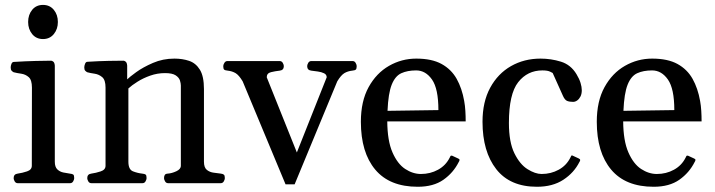

<svg xmlns="http://www.w3.org/2000/svg" viewBox="-20 -728 2841 763"><path d="M50.8 0Q42.5 0 38.3 -7.3Q34.2 -14.6 34.2 -20Q34.2 -36.1 50.3 -38.1Q68.4 -40.5 87.4 -46.9Q106.4 -53.2 106.4 -69.3L106.9 -379.9Q106.9 -410.2 94.2 -421.4Q81.5 -432.6 64.5 -435.1Q47.4 -437.5 34.2 -440.9Q29.3 -443.4 25.9 -447.3Q22.5 -451.2 22.5 -460.4Q22.5 -466.3 25.4 -473.9Q28.3 -481.4 34.2 -481.9Q83 -484.9 122.6 -485.8Q162.1 -486.8 183.1 -486.8Q187 -486.8 191.9 -482.9Q196.8 -479 197.8 -467.3V-85.4Q197.8 -64.5 207.8 -54.9Q217.8 -45.4 231.7 -42.5Q245.6 -39.6 257.3 -38.1Q267.6 -37.1 271.2 -34.2Q274.9 -31.2 274.9 -20Q274.9 -14.6 270.8 -7.3Q266.6 0 258.3 0ZM150.9 -572.8Q124 -572.8 107.9 -592.5Q91.8 -612.3 91.8 -640.6Q91.8 -669.4 107.9 -689Q124 -708.5 150.9 -708.5Q177.7 -708.5 193.8 -689Q210 -669.4 210 -640.6Q210 -612.3 193.8 -592.5Q177.7 -572.8 150.9 -572.8Z M343.3 0Q335 0 330.8 -7.3Q326.7 -14.6 326.7 -20Q326.7 -36.1 342.8 -38.1Q360.8 -40.5 380.1 -46.9Q399.4 -53.2 399.4 -69.3V-379.9Q399.4 -410.2 386.2 -421.4Q373 -432.6 356 -435.1Q338.9 -437.5 326.7 -440.9Q321.8 -443.4 318.4 -447.3Q314.9 -451.2 314.9 -460.4Q314.9 -466.3 317.9 -474.1Q320.8 -481.9 326.7 -482.4Q374 -485.4 412.4 -486.1Q450.7 -486.8 470.7 -486.8Q474.6 -486.8 479.5 -482.9Q484.4 -479 485.4 -467.3V-412.6Q494.1 -421.4 521.2 -441.2Q548.3 -460.9 587.9 -478Q627.4 -495.1 673.3 -495.1Q705.1 -495.1 731.7 -486.1Q758.3 -477.1 774.4 -450.9Q790.5 -424.8 790.5 -374V-85.4Q790.5 -62 802.2 -52.7Q814 -43.5 829.6 -41.7Q845.2 -40 857.4 -38.1Q865.7 -37.1 869.6 -33.9Q873.5 -30.8 873.5 -20Q873.5 -14.6 869.4 -7.3Q865.2 0 856.9 0H648.4Q640.1 0 636 -7.3Q631.8 -14.6 631.8 -20Q631.8 -27.8 634.8 -32.7Q637.7 -37.6 647 -38.1Q662.6 -39.1 680.7 -47.4Q698.7 -55.7 698.7 -69.3V-388.2Q698.7 -396.5 695.1 -408.2Q691.4 -419.9 678 -428.7Q664.6 -437.5 635.7 -437.5Q605.5 -437.5 577.1 -427.5Q548.8 -417.5 526.4 -403.3Q503.9 -389.2 490.2 -376.5V-85.4Q490.2 -54.2 508.5 -47.1Q526.9 -40 544.9 -38.1Q555.2 -37.1 558.8 -34.2Q562.5 -31.2 562.5 -20Q562.5 -14.6 558.3 -7.3Q554.2 0 545.9 0Z M1114.7 4.4 944.3 -404.8Q929.7 -429.2 916.3 -437.3Q902.8 -445.3 884.8 -447.3Q874.5 -448.2 870.8 -451.4Q867.2 -454.6 867.2 -465.3Q867.2 -470.7 871.6 -478Q876 -485.4 883.8 -485.4H1091.3Q1099.6 -485.4 1103.8 -478Q1107.9 -470.7 1107.9 -465.3Q1107.9 -449.2 1091.8 -447.3Q1073.7 -445.3 1056.9 -441.2Q1040 -437 1040 -420.9L1159.7 -122.1L1278.3 -420.9Q1278.3 -431.6 1267.8 -436.8Q1257.3 -441.9 1243.2 -443.8Q1229 -445.8 1216.8 -447.3Q1200.7 -449.2 1200.7 -465.3Q1200.7 -470.7 1204.8 -478Q1209 -485.4 1217.3 -485.4H1380.9Q1389.2 -485.4 1393.3 -478Q1397.5 -470.7 1397.5 -465.3Q1397.5 -454.6 1393.8 -451.4Q1390.1 -448.2 1379.9 -447.3Q1361.8 -445.3 1348.4 -437.3Q1335 -429.2 1320.3 -404.8L1150.9 4.4Z M1640.1 14.2Q1528.3 14.2 1471.2 -54Q1414.1 -122.1 1414.1 -244.1Q1414.1 -325.7 1444.8 -381.6Q1475.6 -437.5 1525.9 -466.3Q1576.2 -495.1 1634.3 -495.1Q1695.8 -495.1 1734.6 -473.9Q1773.4 -452.6 1794.7 -414.8Q1815.9 -377 1824.7 -326.7Q1828.1 -308.1 1829.3 -287.6Q1830.6 -267.1 1830.6 -245.6H1519Q1519.5 -168.5 1539.6 -122.6Q1559.6 -76.7 1590.1 -56.6Q1620.6 -36.6 1652.8 -36.6Q1689.9 -36.6 1720.7 -53.5Q1751.5 -70.3 1767.1 -101.6Q1768.6 -104.5 1770 -107.4Q1771.5 -110.4 1776.4 -109.4L1800.8 -98.1Q1806.2 -96.2 1806.2 -92.3Q1806.2 -90.3 1805.2 -88.1Q1804.2 -85.9 1803.2 -84.5Q1781.7 -41.5 1742.2 -13.7Q1702.6 14.2 1640.1 14.2ZM1520 -287.6 1722.2 -290.5Q1722.2 -375.5 1696.8 -411.9Q1671.4 -448.2 1633.8 -448.2Q1599.1 -448.2 1574.7 -437Q1550.3 -425.8 1536.6 -391.4Q1522.9 -356.9 1520 -287.6Z M2113.8 14.2Q2006.8 14.2 1952.1 -55.7Q1897.5 -125.5 1897.5 -244.1Q1897.5 -323.2 1928 -379.4Q1958.5 -435.5 2010.7 -465.3Q2063 -495.1 2127.9 -495.1Q2169.9 -495.1 2209.2 -482.9Q2248.5 -470.7 2271 -433.1Q2282.2 -414.6 2287.1 -398.4Q2292 -382.3 2292 -369.6Q2292 -355 2286.9 -344.7Q2281.7 -334.5 2273.9 -328.9Q2266.1 -323.2 2257.3 -323.2Q2243.2 -323.2 2233.9 -326.9Q2224.6 -330.6 2217.3 -346.7L2176.3 -438Q2176.3 -438 2166.3 -443.1Q2156.2 -448.2 2135.3 -448.2Q2076.2 -448.2 2039.3 -401.4Q2002.4 -354.5 2002.4 -239.3Q2002.4 -163.1 2024.2 -118.9Q2045.9 -74.7 2076.4 -55.7Q2106.9 -36.6 2132.3 -36.6Q2169.4 -36.6 2200.2 -53.5Q2231 -70.3 2246.6 -101.6Q2248 -104.5 2249.8 -108.2Q2251.5 -111.8 2255.9 -109.4L2280.3 -98.1Q2285.6 -95.7 2285.6 -91.8Q2285.6 -89.8 2284.7 -87.9Q2283.7 -85.9 2282.7 -84.5Q2261.2 -41.5 2218.8 -13.7Q2176.3 14.2 2113.8 14.2Z M2577.6 14.2Q2465.8 14.2 2408.7 -54Q2351.6 -122.1 2351.6 -244.1Q2351.6 -325.7 2382.3 -381.6Q2413.1 -437.5 2463.4 -466.3Q2513.7 -495.1 2571.8 -495.1Q2633.3 -495.1 2672.1 -473.9Q2710.9 -452.6 2732.2 -414.8Q2753.4 -377 2762.2 -326.7Q2765.6 -308.1 2766.8 -287.6Q2768.1 -267.1 2768.1 -245.6H2456.5Q2457 -168.5 2477.1 -122.6Q2497.1 -76.7 2527.6 -56.6Q2558.1 -36.6 2590.3 -36.6Q2627.4 -36.6 2658.2 -53.5Q2689 -70.3 2704.6 -101.6Q2706.1 -104.5 2707.5 -107.4Q2709 -110.4 2713.9 -109.4L2738.3 -98.1Q2743.7 -96.2 2743.7 -92.3Q2743.7 -90.3 2742.7 -88.1Q2741.7 -85.9 2740.7 -84.5Q2719.2 -41.5 2679.7 -13.7Q2640.1 14.2 2577.6 14.2ZM2457.5 -287.6 2659.7 -290.5Q2659.7 -375.5 2634.3 -411.9Q2608.9 -448.2 2571.3 -448.2Q2536.6 -448.2 2512.2 -437Q2487.8 -425.8 2474.1 -391.4Q2460.4 -356.9 2457.5 -287.6Z"/></svg>

Font: Gelasio
Style: Regular
Weight: 400
Designer: Eben Sorkin
Foundry: Eben Sorkin
Version: Version 1.008